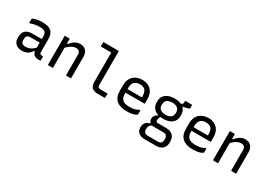

<svg xmlns="http://www.w3.org/2000/svg" viewBox="4 -1760 4192 3021"><g transform="rotate(30 2100.0 -250.0)"><path d="M497 -351Q497 -323 497 -295Q497 -267 497 -238.5Q497 -210 497 -182Q497 -154 497 -126Q497 -113 499.5 -104Q502 -95 507 -90Q512 -85 519 -83Q526 -81 536 -81Q538 -81 540.5 -81Q543 -81 546 -81H561Q561 -63 561 -46Q561 -29 561 -11Q561 -5 558 -2.5Q555 0 550 0Q545 0 534.5 0Q524 0 515 0Q492 0 472 -7Q452 -14 437 -28Q422 -42 414 -62.5Q406 -83 406 -111Q406 -146 406 -183.5Q406 -221 406 -256Q406 -272 406 -288Q406 -304 406 -320Q406 -336 406 -352Q406 -392 394.5 -414.5Q383 -437 356 -446.5Q329 -456 283 -456Q254 -456 227 -453Q200 -450 174.5 -443.5Q149 -437 123 -427H108Q108 -445 108 -463Q108 -481 108 -499Q108 -502 109 -504Q110 -506 111 -507Q116 -513 141.5 -521Q167 -529 204.5 -535.5Q242 -542 283 -542Q339 -542 379.5 -531.5Q420 -521 446 -498Q472 -475 484.5 -439Q497 -403 497 -351ZM162 -142Q162 -108 181.5 -90.5Q201 -73 240 -73Q274 -73 304.5 -82Q335 -91 364 -112.5Q393 -134 424 -172V-85H395Q378 -54 353.5 -33Q329 -12 296 -1Q263 10 223 10Q176 10 142 -7.5Q108 -25 89 -56.5Q70 -88 70 -132V-164Q70 -197 81 -223.5Q92 -250 112.5 -268Q133 -286 162 -296Q191 -306 227 -306Q262 -306 294.5 -306Q327 -306 359 -306Q391 -306 424 -306Q433 -306 436.5 -295.5Q440 -285 441 -270Q442 -255 442 -241Q405 -241 373.5 -241Q342 -241 310 -241Q278 -241 240 -241Q219 -241 204.5 -236.5Q190 -232 180 -221Q171 -213 166.5 -200.5Q162 -188 162 -172Z M1114 0Q1092 0 1073.5 0Q1055 0 1033 0Q1030 0 1027.5 -1.5Q1025 -3 1023.5 -5Q1022 -7 1022 -11Q1022 -72 1022 -132.5Q1022 -193 1022 -253.5Q1022 -314 1022 -375Q1022 -416 1002.5 -435.5Q983 -455 947 -455Q926 -455 904 -448.5Q882 -442 860 -429Q838 -416 815.5 -396Q793 -376 770 -348V-443H800Q823 -473 849.5 -495.5Q876 -518 907 -530.5Q938 -543 973 -543Q1007 -543 1033.5 -532Q1060 -521 1077.5 -501Q1095 -481 1104.5 -453.5Q1114 -426 1114 -393Q1114 -345 1114 -297Q1114 -249 1114 -200.5Q1114 -152 1114 -103Q1114 -77 1114 -51.5Q1114 -26 1114 0ZM785 0Q771 0 758 0Q745 0 732 0Q719 0 704 0Q701 0 699 -0.5Q697 -1 695.5 -2.5Q694 -4 693.5 -6Q693 -8 693 -11Q693 -64 693 -117Q693 -170 693 -222Q693 -274 693 -327Q693 -380 693 -433Q693 -465 693 -490.5Q693 -516 693 -532Q709 -532 722.5 -532Q736 -532 748.5 -532Q761 -532 774 -532Q778 -532 780 -530.5Q782 -529 783.5 -527Q785 -525 785 -521Q785 -435 785 -348Q785 -261 785 -174Q785 -87 785 0Z M1268 -750Q1295 -750 1322.5 -750Q1350 -750 1377 -750Q1404 -750 1431 -750Q1458 -750 1485 -750Q1512 -750 1540 -750Q1544 -750 1546 -748.5Q1548 -747 1549.5 -745Q1551 -743 1551 -739Q1551 -693 1551 -633Q1551 -573 1551 -506.5Q1551 -440 1551 -374Q1551 -308 1551 -248Q1551 -188 1551 -142Q1551 -124 1553.5 -113Q1556 -102 1563 -95Q1571 -87 1583 -84Q1595 -81 1612 -81Q1630 -81 1647.5 -81Q1665 -81 1682.5 -81Q1700 -81 1717 -81H1732Q1732 -64 1732 -46.5Q1732 -29 1732 -11Q1732 -7 1730.5 -5Q1729 -3 1727 -1.5Q1725 0 1721 0Q1710 0 1689.5 0Q1669 0 1646.5 0Q1624 0 1604 0Q1565 0 1537.5 -8.5Q1510 -17 1492.5 -34Q1475 -51 1467 -77Q1459 -103 1459 -138Q1459 -178 1459 -231.5Q1459 -285 1459 -344Q1459 -403 1459 -462.5Q1459 -522 1459 -575.5Q1459 -629 1459 -669H1445Q1418 -669 1390 -669Q1362 -669 1334 -669Q1306 -669 1279 -669Q1274 -669 1271 -672Q1268 -675 1268 -680Q1268 -697 1268 -714.5Q1268 -732 1268 -750Z M2103 -543Q2162 -543 2211 -518.5Q2260 -494 2289.5 -444.5Q2319 -395 2319 -318V-245Q2319 -242 2317.5 -239.5Q2316 -237 2314 -235.5Q2312 -234 2308 -234H2049Q2032 -234 2015 -234Q1998 -234 1982 -234H1952L1939 -299H2229Q2229 -304 2229 -309Q2229 -314 2229 -319Q2229 -358 2220.5 -386.5Q2212 -415 2194 -433Q2178 -448 2155 -455.5Q2132 -463 2103 -463Q2038 -463 2003 -428.5Q1968 -394 1968 -316V-211Q1968 -189 1972 -170.5Q1976 -152 1983.5 -137Q1991 -122 2002 -110Q2022 -90 2054.5 -80.5Q2087 -71 2130 -71Q2166 -71 2194 -75Q2222 -79 2246.5 -88Q2271 -97 2296 -111H2311Q2311 -93 2311 -75Q2311 -57 2311 -40Q2311 -38 2310 -36Q2309 -34 2307 -32Q2295 -20 2268 -10Q2241 0 2205 5.5Q2169 11 2129 11Q2068 11 2020 -3.5Q1972 -18 1940.5 -46.5Q1909 -75 1893 -116Q1877 -157 1877 -211V-315Q1877 -373 1894.5 -416Q1912 -459 1943 -487Q1974 -515 2015 -529Q2056 -543 2103 -543Z M2791 -501 2839 -538Q2844 -542 2845 -545.5Q2846 -549 2846 -555Q2846 -576 2846 -582Q2846 -588 2846 -593Q2870 -593 2904.5 -593Q2939 -593 2963 -593Q2968 -593 2971 -590Q2974 -587 2974 -582V-536Q2974 -527 2970.5 -523Q2967 -519 2953.5 -515.5Q2940 -512 2910 -504L2861 -493V-463ZM2687 -542Q2754 -542 2802.5 -521Q2851 -500 2877 -461.5Q2903 -423 2903 -370V-346Q2903 -294 2877 -255Q2851 -216 2802.5 -195Q2754 -174 2687 -174Q2619 -174 2570.5 -195Q2522 -216 2496 -255Q2470 -294 2470 -346V-370Q2470 -423 2496 -461.5Q2522 -500 2570.5 -521Q2619 -542 2687 -542ZM2687 -468Q2627 -468 2593 -442.5Q2559 -417 2559 -370V-346Q2559 -326 2565.5 -310Q2572 -294 2584 -281Q2601 -265 2627 -256.5Q2653 -248 2687 -248Q2746 -248 2780 -273.5Q2814 -299 2814 -346V-370Q2814 -390 2807.5 -406Q2801 -422 2788 -435Q2772 -451 2746.5 -459.5Q2721 -468 2687 -468ZM2587 -207 2641 -195Q2628 -170 2621.5 -149.5Q2615 -129 2615 -108Q2615 -89 2624.5 -81Q2634 -73 2651 -73H2798Q2854 -73 2890 -54Q2926 -35 2944.5 -2Q2963 31 2963 75V104Q2963 135 2952.5 162Q2942 189 2922 208.5Q2902 228 2871 239Q2840 250 2798 250H2601Q2562 250 2533 241Q2504 232 2484.5 215.5Q2465 199 2455 176.5Q2445 154 2445 126V109Q2445 78 2457.5 54Q2470 30 2492.5 13Q2515 -4 2547 -9V-39L2612 2Q2583 6 2566.5 19Q2550 32 2543 50Q2536 68 2536 88V112Q2536 131 2544 146Q2552 161 2570 169.5Q2588 178 2617 178H2790Q2805 178 2817 175.5Q2829 173 2838 168.5Q2847 164 2853 158Q2863 148 2867 133.5Q2871 119 2871 103V80Q2871 47 2853 27.5Q2835 8 2790 8H2618Q2593 8 2571 -3Q2549 -14 2536 -35Q2523 -56 2523 -84Q2523 -115 2540 -139Q2557 -163 2587 -176Z M3303 -543Q3362 -543 3411 -518.5Q3460 -494 3489.5 -444.5Q3519 -395 3519 -318V-245Q3519 -242 3517.5 -239.5Q3516 -237 3514 -235.5Q3512 -234 3508 -234H3249Q3232 -234 3215 -234Q3198 -234 3182 -234H3152L3139 -299H3429Q3429 -304 3429 -309Q3429 -314 3429 -319Q3429 -358 3420.5 -386.5Q3412 -415 3394 -433Q3378 -448 3355 -455.5Q3332 -463 3303 -463Q3238 -463 3203 -428.5Q3168 -394 3168 -316V-211Q3168 -189 3172 -170.5Q3176 -152 3183.5 -137Q3191 -122 3202 -110Q3222 -90 3254.5 -80.5Q3287 -71 3330 -71Q3366 -71 3394 -75Q3422 -79 3446.5 -88Q3471 -97 3496 -111H3511Q3511 -93 3511 -75Q3511 -57 3511 -40Q3511 -38 3510 -36Q3509 -34 3507 -32Q3495 -20 3468 -10Q3441 0 3405 5.5Q3369 11 3329 11Q3268 11 3220 -3.5Q3172 -18 3140.5 -46.5Q3109 -75 3093 -116Q3077 -157 3077 -211V-315Q3077 -373 3094.5 -416Q3112 -459 3143 -487Q3174 -515 3215 -529Q3256 -543 3303 -543Z M4114 0Q4092 0 4073.5 0Q4055 0 4033 0Q4030 0 4027.5 -1.5Q4025 -3 4023.5 -5Q4022 -7 4022 -11Q4022 -72 4022 -132.5Q4022 -193 4022 -253.5Q4022 -314 4022 -375Q4022 -416 4002.5 -435.5Q3983 -455 3947 -455Q3926 -455 3904 -448.5Q3882 -442 3860 -429Q3838 -416 3815.5 -396Q3793 -376 3770 -348V-443H3800Q3823 -473 3849.5 -495.5Q3876 -518 3907 -530.5Q3938 -543 3973 -543Q4007 -543 4033.5 -532Q4060 -521 4077.5 -501Q4095 -481 4104.5 -453.5Q4114 -426 4114 -393Q4114 -345 4114 -297Q4114 -249 4114 -200.5Q4114 -152 4114 -103Q4114 -77 4114 -51.5Q4114 -26 4114 0ZM3785 0Q3771 0 3758 0Q3745 0 3732 0Q3719 0 3704 0Q3701 0 3699 -0.5Q3697 -1 3695.5 -2.5Q3694 -4 3693.5 -6Q3693 -8 3693 -11Q3693 -64 3693 -117Q3693 -170 3693 -222Q3693 -274 3693 -327Q3693 -380 3693 -433Q3693 -465 3693 -490.5Q3693 -516 3693 -532Q3709 -532 3722.5 -532Q3736 -532 3748.5 -532Q3761 -532 3774 -532Q3778 -532 3780 -530.5Q3782 -529 3783.5 -527Q3785 -525 3785 -521Q3785 -435 3785 -348Q3785 -261 3785 -174Q3785 -87 3785 0Z"/></g></svg>

Font: RecMonoLinear Nerd Font Mono
Style: Regular
Weight: 400
Monospace: yes
Version: Version 1.085; ttfautohint (v1.8.4.7-5d5b);Nerd Fonts 3.2.1